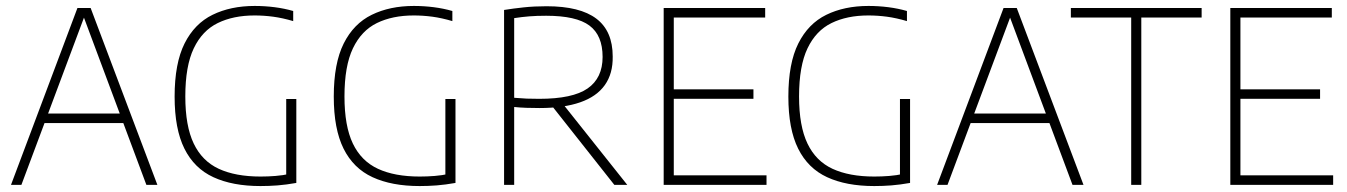

<svg xmlns="http://www.w3.org/2000/svg" viewBox="-20 -622 4532 646"><path d="M17 0 240.5 -595H285L509.5 0H472.5L257.5 -576H267.5L52 0ZM117 -208 126.5 -240H399.5L408.5 -208Z M856.5 4Q762.5 4 698 -25.8Q633.5 -55.5 600.5 -121.8Q567.5 -188 567.5 -297Q567.5 -409 601 -475.8Q634.5 -542.5 695.2 -572.2Q756 -602 837 -602Q870.5 -602 903.8 -597.8Q937 -593.5 966.5 -585V-551Q931 -561.5 899.2 -565.8Q867.5 -570 836.5 -570Q765 -570 712.8 -544.5Q660.5 -519 632 -459.5Q603.5 -400 603.5 -297.5Q603.5 -198 631.8 -139Q660 -80 716.2 -54Q772.5 -28 856.5 -28Q882 -28 907 -30Q932 -32 954.5 -37L943 -20.5V-289H977V-6.5Q943 -0.5 914 1.8Q885 4 856.5 4Z M1392 4Q1298 4 1233.5 -25.8Q1169 -55.5 1136 -121.8Q1103 -188 1103 -297Q1103 -409 1136.5 -475.8Q1170 -542.5 1230.8 -572.2Q1291.5 -602 1372.5 -602Q1406 -602 1439.2 -597.8Q1472.5 -593.5 1502 -585V-551Q1466.5 -561.5 1434.8 -565.8Q1403 -570 1372 -570Q1300.5 -570 1248.2 -544.5Q1196 -519 1167.5 -459.5Q1139 -400 1139 -297.5Q1139 -198 1167.2 -139Q1195.5 -80 1251.8 -54Q1308 -28 1392 -28Q1417.5 -28 1442.5 -30Q1467.5 -32 1490 -37L1478.5 -20.5V-289H1512.5V-6.5Q1478.5 -0.5 1449.5 1.8Q1420.5 4 1392 4Z M1676 0V-588.5Q1707 -593.5 1742 -597.2Q1777 -601 1819 -601Q1931.5 -601 1986.5 -559.2Q2041.5 -517.5 2041.5 -432Q2042.5 -374.5 2015 -335.8Q1987.5 -297 1932.2 -277.8Q1877 -258.5 1795.5 -258.5Q1774 -258.5 1751.5 -259.2Q1729 -260 1710 -262V0ZM2047 0 1825 -281H1867L2090.5 0ZM1794 -289.5Q1907 -289.5 1957.2 -324.5Q2007.5 -359.5 2007.5 -430.5Q2007.5 -503 1963.2 -536Q1919 -569 1817.5 -569Q1785.5 -569 1760.8 -567Q1736 -565 1710 -561V-293Q1734.5 -291 1752.2 -290.2Q1770 -289.5 1794 -289.5Z M2213 0V-595H2554.5V-563H2247V-32H2559V0ZM2239.5 -289.5V-321.5H2515V-289.5Z M2921.5 4Q2827.5 4 2763 -25.8Q2698.5 -55.5 2665.5 -121.8Q2632.5 -188 2632.5 -297Q2632.5 -409 2666 -475.8Q2699.5 -542.5 2760.2 -572.2Q2821 -602 2902 -602Q2935.5 -602 2968.8 -597.8Q3002 -593.5 3031.5 -585V-551Q2996 -561.5 2964.2 -565.8Q2932.5 -570 2901.5 -570Q2830 -570 2777.8 -544.5Q2725.5 -519 2697 -459.5Q2668.5 -400 2668.5 -297.5Q2668.5 -198 2696.8 -139Q2725 -80 2781.2 -54Q2837.5 -28 2921.5 -28Q2947 -28 2972 -30Q2997 -32 3019.5 -37L3008 -20.5V-289H3042V-6.5Q3008 -0.5 2979 1.8Q2950 4 2921.5 4Z M3133 0 3356.5 -595H3401L3625.5 0H3588.5L3373.5 -576H3383.5L3168 0ZM3233 -208 3242.5 -240H3515.5L3524.5 -208Z M3786 0V-563H3583V-595H4023V-563H3820V0Z M4119.5 0V-595H4461V-563H4153.5V-32H4465.5V0ZM4146 -289.5V-321.5H4421.5V-289.5Z"/></svg>

Font: Encode Sans SC SemiCondensed Thin
Style: Regular
Weight: 250
Width: 4
Designer: Multiple Designers
Foundry: Impallari Type
Version: Version 3.002